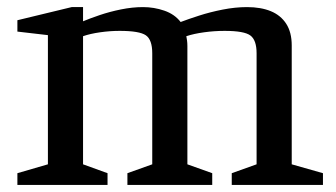

<svg xmlns="http://www.w3.org/2000/svg" viewBox="-20 -521 947 541"><path d="M29 0V-33L115 -58V-422L29 -432V-464L182 -501H214V-461Q233 -469 261 -478.5Q289 -488 321 -494.5Q353 -501 383 -501Q414 -501 443 -491Q472 -481 489 -459Q510 -467 541 -477Q572 -487 607.5 -494Q643 -501 676 -501Q715 -501 743 -489.5Q771 -478 786.5 -454Q802 -430 802 -393V-58L890 -33V0H633V-33L703 -58V-371Q703 -408 685.5 -421Q668 -434 613 -434Q584 -434 555 -430Q526 -426 505 -419Q506 -414 507 -407Q508 -400 508 -391V-58L578 -33V0H339V-33L409 -58V-371Q409 -409 391 -421.5Q373 -434 317 -434Q290 -434 262 -430Q234 -426 214 -419V-58L283 -33V0Z"/></svg>

Font: Manuale Medium
Style: Regular
Weight: 500
Designer: Eduardo Tunni / Pablo Cosgaya
Foundry: Eduardo Tunni / Pablo Cosgaya
Version: Version 1.002